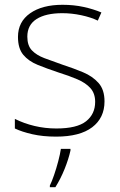

<svg xmlns="http://www.w3.org/2000/svg" viewBox="-20 -560 502 801"><path d="M416 -137Q416 -68 364.5 -29Q313 10 214 10Q159 10 115 0Q71 -10 42 -24V-64Q80 -45 124 -34.5Q168 -24 215 -24Q301 -24 339 -54Q377 -84 377 -135Q377 -170 357.5 -192Q338 -214 303 -229Q268 -244 223 -258Q175 -274 137 -289.5Q99 -305 77 -331.5Q55 -358 55 -406Q55 -469 105.5 -504.5Q156 -540 241 -540Q288 -540 329 -531Q370 -522 403 -508L388 -474Q359 -488 319 -496.5Q279 -505 240 -505Q171 -505 132.5 -480.5Q94 -456 94 -407Q94 -370 113 -350Q132 -330 165 -317.5Q198 -305 241 -290Q287 -275 326.5 -258.5Q366 -242 391 -214Q416 -186 416 -137ZM274 68Q266 104 249.5 145Q233 186 211 221H188V214Q196 198 205.5 170.5Q215 143 223 112.5Q231 82 234 61H274Z"/></svg>

Font: Noto Sans Thai ExtraLight
Style: Regular
Weight: 200
Designer: Monotype Design Team
Foundry: Monotype Imaging Inc.
Version: Version 2.001; ttfautohint (v1.8.4.7-5d5b)